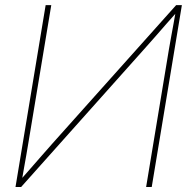

<svg xmlns="http://www.w3.org/2000/svg" viewBox="-20 -748 756 768"><path d="M586.9 0H564.5L655.8 -551.3Q660.2 -576.7 664.8 -602.1Q669.4 -627.4 674.1 -652.8Q678.7 -678.2 683.1 -703.6H690.9Q668 -678.2 645.8 -652.8Q623.5 -627.4 601.6 -602.1Q579.6 -576.7 556.6 -551.3L64.5 0H42L162.6 -727.5H185.1L93.3 -175.3Q89.4 -149.9 84.7 -124.5Q80.1 -99.1 75.7 -74Q71.3 -48.8 66.9 -23.4H57.6Q80.1 -48.8 102.1 -74Q124 -99.1 146.2 -124.5Q168.5 -149.9 190.9 -175.3L684.6 -727.5H707.5Z"/></svg>

Font: Inter 18pt Thin
Style: Italic
Weight: 250
Italic angle: -9.3988°
Version: Version 4.001;git-66647c0bb